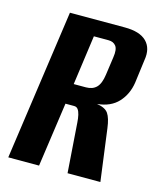

<svg xmlns="http://www.w3.org/2000/svg" viewBox="-94 -660 608 729"><g transform="rotate(15 210.0 -295.5)"><path d="M7 0 91 -591H307Q366 -591 392.5 -564.5Q419 -538 411 -491L399 -399Q392 -352 362.5 -320Q333 -288 280 -283Q313 -278 325 -260.5Q337 -243 342 -204L369 0H240L226 -196Q225 -212 222 -225Q219 -238 213.5 -245.5Q208 -253 198 -253H164L128 0ZM175 -333H223Q249 -333 264 -348Q279 -363 284 -399L294 -470Q299 -502 289 -515Q279 -528 260 -528H202Z"/></g></svg>

Font: Alumni Sans
Style: Bold Italic
Weight: 700
Italic angle: -8°
Designer: Robert E. Leuschke
Foundry: Robert E. Leuschke
Version: Version 1.016